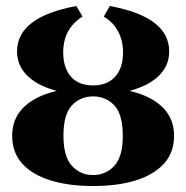

<svg xmlns="http://www.w3.org/2000/svg" viewBox="-20 -603 615 634"><path d="M287.1 11.3Q207.3 11.3 147.2 -7.3Q87.1 -25.8 53.6 -62.5Q20.2 -99.2 20.2 -154.8Q20.2 -208.1 53.6 -244Q87.1 -279.8 147.2 -297.6Q207.3 -315.3 287.1 -315.3Q368.5 -315.3 428.2 -297.6Q487.9 -279.8 521.4 -244Q554.8 -208.1 554.8 -154.8Q554.8 -99.2 521.4 -62.5Q487.9 -25.8 428.2 -7.3Q368.5 11.3 287.1 11.3ZM287.1 -25Q329.8 -25 357.7 -55.6Q385.5 -86.3 385.5 -154Q385.5 -225 357.7 -254.8Q329.8 -284.7 287.1 -284.7Q245.2 -284.7 217.3 -254.8Q189.5 -225 189.5 -154.8Q189.5 -86.3 217.3 -55.6Q245.2 -25 287.1 -25ZM287.1 -289.5Q209.7 -289.5 153.6 -306.9Q97.6 -324.2 66.9 -356.5Q36.3 -388.7 36.3 -433.1Q36.3 -490.3 85.5 -527.8Q134.7 -565.3 232.3 -583.1L252.4 -548.4Q230.6 -534.7 216.5 -516.9Q202.4 -499.2 195.6 -477.4Q188.7 -455.6 188.7 -430.6Q188.7 -379 214.1 -350Q239.5 -321 287.1 -321Q334.7 -321 360.5 -350Q386.3 -379 386.3 -430.6Q386.3 -455.6 379.4 -477Q372.6 -498.4 358.9 -516.5Q345.2 -534.7 322.6 -548.4L342.7 -583.1Q440.3 -565.3 489.5 -527.8Q538.7 -490.3 538.7 -433.1Q538.7 -388.7 508.1 -356.5Q477.4 -324.2 421.4 -306.9Q365.3 -289.5 287.1 -289.5Z"/></svg>

Font: Playfair 9pt Black
Style: Regular
Weight: 900
Designer: Claus Eggers Sørensen
Foundry: Claus Eggers Sørensen
Version: Version 2.203